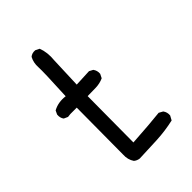

<svg xmlns="http://www.w3.org/2000/svg" viewBox="-210 -826 920 920"><g transform="rotate(-45 250.0 -366.5)"><path d="M186 -6Q170 -8 158 -18Q141 -43 143 -76L145 -392H102L84 -390L64 -399Q53 -413 55 -435L64 -454Q100 -474 146 -468Q154 -627 152 -659Q150 -691 164 -717Q178 -729 199 -727L219 -717Q234 -678 229 -629L223 -470L310 -474L329 -464Q341 -448 339 -427L329 -407Q306 -396 277 -395Q248 -394 221 -394L219 -82Q284 -86 325 -89.5Q366 -93 405 -97L425 -86Q437 -70 435 -49L423 -27Q366 -14 306 -11Q246 -8 186 -6Z"/></g></svg>

Font: Kosefont JP
Style: Regular
Weight: 400
Designer: Nozomi Seto 瀬戸のぞみ
Version: Version 3.00;June 19, 2020